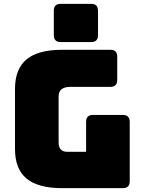

<svg xmlns="http://www.w3.org/2000/svg" viewBox="-20 -979 748 999"><path d="M619 0H304Q178 0 118 -50Q58 -100 58 -204V-516Q58 -620 118 -670Q178 -720 304 -720H554Q590 -720 590 -684V-563Q590 -527 554 -527H346Q285 -527 285 -477V-238Q285 -189 331 -189H428V-345Q428 -381 464 -381H619Q655 -381 655 -345V-36Q655 0 619 0ZM454 -760H296Q260 -760 260 -796V-923Q260 -959 296 -959H454Q490 -959 490 -923V-796Q490 -760 454 -760Z"/></svg>

Font: Bungee Spice
Style: Regular
Weight: 400
Designer: David Jonathan Ross
Foundry: David Jonathan Ross
Version: Version 2.000